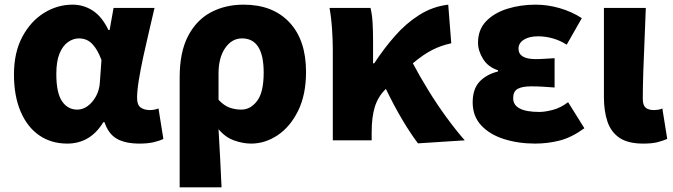

<svg xmlns="http://www.w3.org/2000/svg" viewBox="-20 -603 2893 825"><path d="M269 14Q200 14 148.5 -21.5Q97 -57 68.5 -124Q40 -191 40 -283Q40 -377 75.5 -444Q111 -511 168.5 -547Q226 -583 292 -583Q339 -583 378.5 -557.5Q418 -532 446 -474H451L468 -569H644Q633 -521 620 -466.5Q607 -412 595.5 -358.5Q584 -305 576.5 -259Q569 -213 569 -182Q569 -152 584.5 -141Q600 -130 624 -130Q643 -130 661 -137L682 -6Q666 2 640.5 8Q615 14 580 14Q519 14 482.5 -6.5Q446 -27 429 -78H424Q368 14 269 14ZM312 -132Q336 -132 357 -147.5Q378 -163 392.5 -189.5Q407 -216 409 -248L416 -345Q400 -389 377 -413.5Q354 -438 319 -438Q295 -438 272.5 -422.5Q250 -407 236 -373.5Q222 -340 222 -285Q222 -204 246.5 -168Q271 -132 312 -132Z M752 202V-270Q752 -379 788 -448Q824 -517 886 -550Q948 -583 1027 -583Q1152 -583 1223.5 -507Q1295 -431 1295 -294Q1295 -196 1261 -127Q1227 -58 1173 -22Q1119 14 1059 14Q1024 14 986 0.5Q948 -13 919 -48Q923 16 926 78Q929 140 932 202ZM1017 -132Q1056 -132 1084.5 -169Q1113 -206 1113 -291Q1113 -438 1020 -438Q976 -438 947.5 -396.5Q919 -355 919 -287V-174Q944 -148 968 -140Q992 -132 1017 -132Z M1410 0V-392Q1410 -426 1407 -474.5Q1404 -523 1396 -569H1572Q1579 -541 1581 -504.5Q1583 -468 1583 -427V-331H1588Q1630 -395 1677.5 -449Q1725 -503 1782 -539Q1839 -575 1906 -583L1919 -417Q1876 -408 1837.5 -388.5Q1799 -369 1754 -331Q1783 -276 1820.5 -215Q1858 -154 1899 -98Q1940 -42 1977 0L1776 13Q1745 -28 1710.5 -85.5Q1676 -143 1638 -221L1636 -219Q1604 -187 1590.5 -143.5Q1577 -100 1577 -35V0Z M2280 14Q2207 14 2145.5 -5.5Q2084 -25 2047.5 -64.5Q2011 -104 2011 -163Q2011 -220 2040 -251.5Q2069 -283 2120 -296V-301Q2077 -315 2055.5 -350Q2034 -385 2034 -419Q2034 -476 2069 -512Q2104 -548 2160.5 -565.5Q2217 -583 2282 -583Q2333 -583 2385 -568Q2437 -553 2480 -525L2415 -411Q2387 -429 2355.5 -438Q2324 -447 2292 -447Q2254 -447 2231 -432.5Q2208 -418 2208 -394Q2208 -349 2282 -349Q2300 -349 2322 -350.5Q2344 -352 2363 -353V-227Q2338 -229 2312.5 -230.5Q2287 -232 2264 -232Q2223 -232 2204 -221Q2185 -210 2185 -181Q2185 -122 2298 -122Q2322 -122 2356 -131Q2390 -140 2421 -164L2491 -52Q2436 -12 2384.5 1Q2333 14 2280 14Z M2744 14Q2678 14 2641.5 -11Q2605 -36 2590 -81Q2575 -126 2575 -185V-569H2755Q2753 -504 2749.5 -430.5Q2746 -357 2744 -290.5Q2742 -224 2742 -179Q2742 -151 2754 -140.5Q2766 -130 2791 -130Q2798 -130 2808 -131.5Q2818 -133 2826 -137L2847 -6Q2828 2 2805 8Q2782 14 2744 14Z"/></svg>

Font: Source Han Sans CN Heavy
Style: Regular
Weight: 900
Designer: Ryoko NISHIZUKA 西塚涼子 (kana, bopomofo & ideographs); Paul D. Hunt (Latin, Greek & Cyrillic); Sandoll Communications 산돌커뮤니
Foundry: Adobe
Version: Version 2.000;hotconv 1.0.107;makeotfexe 2.5.65593